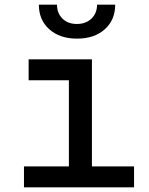

<svg xmlns="http://www.w3.org/2000/svg" viewBox="-20 -805 640 825"><path d="M83 0V-90H276V-460H103V-550H375V-90H556V0ZM311 -639Q237 -639 192 -679Q147 -719 147 -785H225Q225 -748 248.5 -725Q272 -702 310 -702Q349 -702 373 -725Q397 -748 397 -785H475Q475 -719 430 -679Q385 -639 311 -639Z"/></svg>

Font: Tiny Medium
Style: Regular
Weight: 500
Monospace: yes
Designer: Philipp Nurullin, Konstantin Bulenkov
Foundry: JetBrains
Version: Version 2.251; ttfautohint (v1.8.4.7-5d5b)